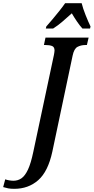

<svg xmlns="http://www.w3.org/2000/svg" viewBox="-156 -951 591 1211"><path d="M-66 240Q-89 240 -104.5 237Q-120 234 -136 229L-123 180Q-113 184 -98 186.5Q-83 189 -71 189Q-43 189 -20.5 173.5Q2 158 20.5 118.5Q39 79 54 7L184 -604Q185 -610 186.5 -618.5Q188 -627 188 -632Q188 -655 172 -661Q156 -667 131 -667H121L131 -714H403L392 -667H382Q355 -667 333 -655.5Q311 -644 302 -600L174 6Q147 131 85 185.5Q23 240 -66 240ZM136 -784Q153 -803 174.5 -828.5Q196 -854 217.5 -881Q239 -908 255 -931H359Q367 -898 384 -855.5Q401 -813 415 -784L412 -771H364Q348 -788 329 -816Q310 -844 297 -867Q266 -839 237.5 -814.5Q209 -790 179 -771H133Z"/></svg>

Font: Noto Serif ExtraCondensed SemiBold
Style: Italic
Weight: 600
Width: 2
Italic angle: -12°
Designer: Monotype Design Team
Foundry: Monotype Imaging Inc.
Version: Version 2.013